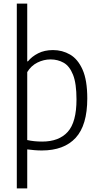

<svg xmlns="http://www.w3.org/2000/svg" viewBox="-20 -828 551 1068"><path d="M73.5 220V-808H131.5V-487H135.5Q157 -513.5 192.2 -531.5Q227.5 -549.5 275 -549.5Q326.5 -549.5 369.8 -524.5Q413 -499.5 439.2 -440.8Q465.5 -382 465.5 -280.5Q465.5 -131.5 400.8 -61.2Q336 9 212.5 9Q192.5 9 171 7.2Q149.5 5.5 131.5 3V220ZM214.5 -40.5Q308 -40.5 356.8 -94.5Q405.5 -148.5 405.5 -275Q405.5 -364 386.2 -412.2Q367 -460.5 334.2 -479Q301.5 -497.5 261 -497.5Q223.5 -497.5 188.2 -480Q153 -462.5 131.5 -427V-49Q169 -40.5 214.5 -40.5Z"/></svg>

Font: Encode Sans SmCnd Lt
Style: Regular
Weight: 300
Width: 4
Designer: Multiple Designers
Foundry: Impallari Type
Version: Version 3.002; ttfautohint (v1.8.3) -l 8 -r 50 -G 200 -x 14 